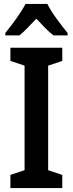

<svg xmlns="http://www.w3.org/2000/svg" viewBox="-20 -957 370 977"><path d="M297 0H33V-67L105 -91V-623L33 -647V-714H297V-647L225 -623V-91L297 -67ZM221 -937Q238 -903 267.5 -862.5Q297 -822 324 -789V-777H252Q231 -793 209.5 -815Q188 -837 165 -862Q141 -837 119.5 -814.5Q98 -792 79 -777H7V-789Q24 -810 44 -836.5Q64 -863 81.5 -889.5Q99 -916 110 -937Z"/></svg>

Font: Noto Sans Khmer UI Condensed SemiBold
Style: Regular
Weight: 600
Width: 3
Designer: Danh Hong and the Monotype Design Team
Foundry: Monotype Imaging Inc.
Version: Version 2.002; ttfautohint (v1.8.4.7-5d5b)